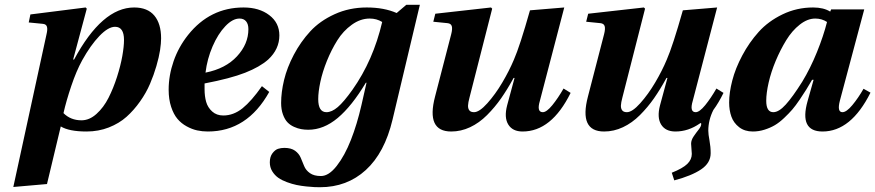

<svg xmlns="http://www.w3.org/2000/svg" viewBox="-20 -533 3629 796"><path d="M243.2 -64Q272.9 -34.2 317.9 -34.2Q350.6 -34.2 380.1 -60.8Q409.7 -87.4 429.9 -127.4Q450.2 -167.5 465.1 -214.1Q480 -260.7 487.1 -300.8Q494.1 -340.8 494.1 -367.2Q494.1 -421.9 457 -421.9Q428.7 -421.9 392.1 -383.8Q355.5 -345.7 320.8 -283.2Q296.4 -238.8 275.4 -176.3Q254.4 -113.8 243.2 -64ZM35.2 242.2 172.9 -391.1Q177.7 -410.6 174.8 -421.6Q171.9 -432.6 158.2 -434.1L99.1 -439.9L106 -473.1L335 -502L339.8 -497.1L283.2 -286.1H287.1Q403.3 -502 536.1 -502Q591.8 -502 619.9 -468.3Q647.9 -434.6 647.9 -374Q647.9 -353.5 643.6 -325Q639.2 -296.4 628.4 -259.3Q617.7 -222.2 601.8 -185.1Q585.9 -147.9 560.5 -112.1Q535.2 -76.2 504.6 -48.8Q474.1 -21.5 431.2 -4.6Q388.2 12.2 338.9 12.2Q266.6 12.2 231.9 -8.8L174.8 230Z M832 -231.9Q915.5 -248.5 962.6 -299.6Q1009.8 -350.6 1009.8 -412.1Q1009.8 -433.1 1000.2 -444.6Q990.7 -456.1 973.1 -456.1Q944.3 -456.1 914.1 -424.3Q883.8 -392.6 861.3 -340.6Q838.9 -288.6 832 -231.9ZM679.2 -161.1Q679.2 -220.2 699.7 -279.3Q720.2 -338.4 759.8 -388.2Q850.6 -502 989.7 -502Q1054.7 -502 1096.4 -470.2Q1138.2 -438.5 1138.2 -386.2Q1138.2 -329.1 1091.8 -286.1Q1057.1 -255.4 996.1 -231.4Q935.1 -207.5 828.1 -187V-163.1Q828.1 -133.8 834.7 -110.6Q841.3 -87.4 859.6 -70.8Q877.9 -54.2 905.8 -54.2Q948.2 -54.2 985.6 -84.2Q1022.9 -114.3 1065.9 -175.8L1096.2 -151.9Q1004.9 12.2 841.8 12.2Q818.8 12.2 797.4 7.6Q775.9 2.9 753.7 -9.3Q731.4 -21.5 715.6 -40.3Q699.7 -59.1 689.5 -90.1Q679.2 -121.1 679.2 -161.1Z M1299.3 -122.1Q1299.3 -67.9 1333.5 -67.9Q1355.5 -67.9 1380.4 -89.1Q1405.3 -110.4 1441.4 -161.1Q1527.3 -282.7 1564.5 -441.9Q1541.5 -456.1 1512.7 -456.1Q1474.1 -456.1 1438.5 -430.4Q1402.8 -404.8 1378.4 -365.7Q1354 -326.7 1335.4 -280.8Q1316.9 -234.9 1308.1 -193.4Q1299.3 -151.9 1299.3 -122.1ZM1098.6 140.1Q1098.6 116.7 1109.6 102.3Q1120.6 87.9 1132.8 84Q1145 80.1 1158.7 80.1Q1187 80.1 1203.4 92Q1219.7 104 1226.8 121.1Q1233.9 138.2 1241 155.5Q1248 172.9 1264.9 184.8Q1281.7 196.8 1310.5 196.8Q1343.3 196.8 1376.2 154.5Q1409.2 112.3 1434.8 47.1Q1460.4 -18.1 1478.5 -97.2L1499.5 -189.9H1496.6Q1438.5 -92.8 1380.1 -43.9Q1321.8 4.9 1258.3 4.9Q1242.7 4.9 1228.8 2.4Q1214.8 0 1199 -7.1Q1183.1 -14.2 1171.9 -25.9Q1160.6 -37.6 1153.1 -58.3Q1145.5 -79.1 1145.5 -106Q1145.5 -150.4 1157.7 -201.4Q1169.9 -252.4 1198.2 -306.2Q1226.6 -359.9 1266.4 -403.1Q1306.2 -446.3 1367.2 -474.1Q1428.2 -502 1500.5 -502Q1572.3 -502 1624.5 -479L1664.6 -513.2H1720.7L1607.4 -37.1Q1574.7 100.6 1496.6 171.9Q1418.5 243.2 1306.6 243.2Q1295.4 243.2 1283.7 242.7Q1272 242.2 1250.2 240Q1228.5 237.8 1209.7 233.9Q1190.9 230 1169.7 222.2Q1148.4 214.4 1133.5 203.9Q1118.7 193.4 1108.6 177Q1098.6 160.6 1098.6 140.1Z M1776.4 -442.9 1784.7 -476.1 2015.6 -502 2020.5 -497.1 1926.3 -127.9Q1920.9 -107.9 1920.4 -95.5Q1919.9 -83 1925.8 -75.4Q1931.6 -67.9 1945.3 -67.9Q1967.3 -67.9 2000.5 -105Q2033.7 -142.1 2062.5 -190.9Q2091.3 -239.7 2110.4 -285.2Q2135.3 -341.8 2177.2 -490.2L2319.3 -502L2218.3 -115.2Q2204.1 -67.9 2230.5 -67.9Q2246.1 -67.9 2269.8 -96.9Q2293.5 -126 2316.4 -166L2345.7 -147.9Q2266.6 12.2 2146.5 12.2Q2105 12.2 2087.2 -16.8Q2069.3 -45.9 2082.5 -96.2L2113.3 -210H2109.4Q2083.5 -162.6 2057.6 -125.5Q2031.7 -88.4 1999.3 -55.9Q1966.8 -23.4 1929 -5.6Q1891.1 12.2 1850.6 12.2Q1745.6 12.2 1783.7 -132.8L1850.6 -391.1Q1856.4 -413.6 1853 -424.6Q1849.6 -435.5 1835.4 -437Z M2410.2 -442.9 2418.5 -476.1 2649.4 -502 2654.3 -497.1 2560.1 -127.9Q2554.7 -107.9 2554.2 -95.5Q2553.7 -83 2559.6 -75.4Q2565.4 -67.9 2579.1 -67.9Q2601.1 -67.9 2634.3 -105Q2667.5 -142.1 2696.3 -190.9Q2725.1 -239.7 2744.1 -285.2Q2769 -341.8 2811 -490.2L2953.1 -502L2852.1 -115.2Q2837.9 -67.9 2864.3 -67.9Q2879.9 -67.9 2903.6 -96.9Q2927.2 -126 2950.2 -166L2979.5 -147.9Q2959.5 -106.9 2937.5 -77.1Q2916.5 -35.2 2916.5 8.8Q2916.5 23.4 2921.4 49.3Q2926.3 75.2 2926.3 102.1Q2926.3 142.6 2886.7 169.2Q2847.2 195.8 2775.4 214.8L2765.1 183.1Q2810.5 165 2829.3 146.7Q2848.1 128.4 2848.1 105Q2848.1 99.6 2846.7 84.5Q2845.2 69.3 2845.2 63Q2845.2 47.9 2855.7 32.5Q2866.2 17.1 2876.7 3.9Q2887.2 -9.3 2887.2 -19Q2887.2 -25.4 2881.3 -21Q2833.5 12.2 2780.3 12.2Q2738.8 12.2 2720.9 -16.8Q2703.1 -45.9 2716.3 -96.2L2747.1 -210H2743.2Q2717.3 -162.6 2691.4 -125.5Q2665.5 -88.4 2633.1 -55.9Q2600.6 -23.4 2562.7 -5.6Q2524.9 12.2 2484.4 12.2Q2379.4 12.2 2417.5 -132.8L2484.4 -391.1Q2490.2 -413.6 2486.8 -424.6Q2483.4 -435.5 2469.2 -437Z M3156.7 -115.2Q3156.7 -67.9 3186 -67.9Q3209 -67.9 3237.5 -99.4Q3266.1 -130.9 3305.7 -193.8Q3339.8 -250 3366.9 -316.9Q3394 -383.8 3408.7 -441.9Q3387.2 -456.1 3359.9 -456.1Q3327.6 -456.1 3295.7 -430.9Q3263.7 -405.8 3239.5 -366.2Q3215.3 -326.7 3196 -280.8Q3176.8 -234.9 3166.7 -190.9Q3156.7 -147 3156.7 -115.2ZM3002.9 -107.9Q3002.9 -148.9 3015.9 -199.2Q3028.8 -249.5 3057.4 -303.2Q3085.9 -356.9 3125.5 -400.9Q3165 -444.8 3224.1 -473.4Q3283.2 -502 3351.1 -502Q3394.5 -502 3421.9 -484.9L3425.8 -494.1H3563L3461.9 -115.2Q3449.7 -67.9 3472.7 -67.9Q3489.3 -67.9 3513.7 -97.2Q3538.1 -126.5 3560.1 -165L3588.9 -148.9Q3508.3 12.2 3390.1 12.2Q3292.5 12.2 3328.1 -113.8L3353 -202.1H3346.7Q3331.5 -176.3 3322.3 -161.1Q3313 -146 3295.7 -120.4Q3278.3 -94.7 3264.9 -79.1Q3251.5 -63.5 3231.2 -44.2Q3210.9 -24.9 3192.1 -13.9Q3173.3 -2.9 3149.7 4.6Q3126 12.2 3101.1 12.2Q3067.4 12.2 3044.4 -5.6Q3021.5 -23.4 3012.2 -49.6Q3002.9 -75.7 3002.9 -107.9Z"/></svg>

Font: Linguistics Pro
Style: Bold Italic
Weight: 700
Italic angle: -12°
Designer: Stefan Peev, Context Ltd
Foundry: Stefan Peev, Context Ltd
Version: Version 001.000